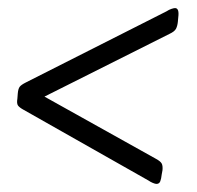

<svg xmlns="http://www.w3.org/2000/svg" viewBox="-20 -464 488 475"><path d="M413 -444Q424 -444 421 -421L420 -410Q419 -400 415.5 -393Q412 -386 399 -380L90 -225L366 -71Q377 -65 380 -59.5Q383 -54 382 -43L380 -32Q379 -22 376.5 -15.5Q374 -9 367 -9Q364 -9 358 -11.5Q352 -14 348 -17L39 -192Q28 -198 24.5 -203Q21 -208 23 -220L24 -233Q25 -244 28.5 -249Q32 -254 44 -260L392 -436Q398 -440 404 -442Q410 -444 413 -444Z"/></svg>

Font: Asap Condensed Condensed Light
Style: Italic
Weight: 300
Width: 3
Italic angle: -6°
Designer: Pablo Cosgaya
Foundry: Omnibus-Type
Version: Version 3.001; ttfautohint (v1.8.4.7-5d5b)